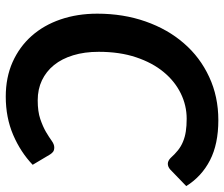

<svg xmlns="http://www.w3.org/2000/svg" viewBox="-86 -694 778 667"><g transform="rotate(-90 303.5 -361.0)"><path d="M0 0ZM67.5 -167.5C60.8 -167.5 54.3 -164.8 48 -159.5L-10 -103.5C12.3 -67.8 42.2 -40.3 79.8 -21C117.2 -1.7 163.7 8 219 8C273.7 8 323.8 -2.6 369.2 -23.8C414.8 -44.9 453.8 -74.2 486.2 -111.8C518.8 -149.2 544 -193.7 562 -245C580 -296.3 589 -352.2 589 -412.5C589 -458.8 582.3 -501.4 569 -540.2C555.7 -579.1 536.5 -612.6 511.5 -640.8C486.5 -668.9 456.2 -690.9 420.8 -706.8C385.2 -722.6 345.3 -730.5 301 -730.5C252.3 -730.5 208 -721.9 168 -704.8C128 -687.6 93.3 -665 64 -637L100 -576.5C102.3 -572.8 105.2 -569.5 108.8 -566.5C112.2 -563.5 117.5 -562 124.5 -562C131.5 -562 139.2 -565 147.5 -571C155.8 -577 166.1 -583.6 178.2 -590.8C190.4 -597.9 205.2 -604.5 222.8 -610.5C240.2 -616.5 262 -619.5 288 -619.5C313.7 -619.5 336.8 -614.6 357.5 -604.8C378.2 -594.9 395.8 -580.9 410.5 -562.8C425.2 -544.6 436.5 -522.4 444.5 -496.2C452.5 -470.1 456.5 -440.5 456.5 -407.5C456.5 -358.8 450.2 -315.6 437.5 -277.8C424.8 -239.9 407.8 -208 386.2 -182C364.8 -156 340 -136.2 312 -122.5C284 -108.8 254.7 -102 224 -102C207.3 -102 192.6 -103 179.8 -105C166.9 -107 155.1 -110.2 144.2 -114.8C133.4 -119.2 123.5 -125.1 114.5 -132.2C105.5 -139.4 96.5 -148 87.5 -158C84.8 -160.7 81.8 -162.9 78.2 -164.8C74.8 -166.6 71.2 -167.5 67.5 -167.5Z"/></g></svg>

Font: Lato
Style: Bold Italic
Weight: 700
Italic angle: -7°
Designer: Lukasz Dziedzic
Foundry: tyPoland Lukasz Dziedzic
Version: Version 2.007; 2014-02-27